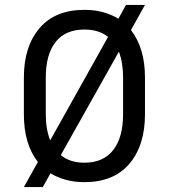

<svg xmlns="http://www.w3.org/2000/svg" viewBox="-20 -730 687 780"><path d="M323 10Q282 10 247.5 0.5Q213 -9 185 -26L154 30H77L134 -72Q77 -144 77 -266V-415Q77 -541 140.5 -615.5Q204 -690 323 -690Q364 -690 398.5 -680.5Q433 -671 461 -654L492 -710H569L512 -608Q569 -534 569 -415V-266Q569 -139 505.5 -64.5Q442 10 323 10ZM166 -266Q166 -204 184 -160L419 -580Q382 -610 323 -610Q246 -610 206 -559.5Q166 -509 166 -415ZM480 -415Q480 -475 463 -520L227 -100Q264 -69 323 -69Q400 -69 440 -120.5Q480 -172 480 -266Z"/></svg>

Font: Inria Sans
Style: Regular
Weight: 400
Designer: Black Foundry Team
Foundry: Black Foundry
Version: Version 1.2; ttfautohint (v1.8.3)